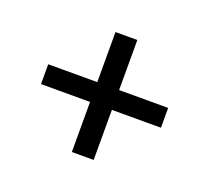

<svg xmlns="http://www.w3.org/2000/svg" viewBox="-73 -593 586 537"><g transform="rotate(20 219.5 -324.5)"><path d="M398 -354V-295H252V-146H187V-295H41V-354H187V-503H252V-354Z"/></g></svg>

Font: Khand
Style: Regular
Weight: 400
Designer: Devanagari: Sanchit Sawaria, Jyotish Sonowal; Latin: Satya Rajpurohit
Foundry: Indian Type Foundry
Version: Version 1.100;PS 1.0;hotconv 1.0.78;makeotf.lib2.5.61930; tt